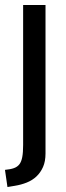

<svg xmlns="http://www.w3.org/2000/svg" viewBox="-32 -510 264 772"><path d="M28 237 -2 242 -12 173Q10 171 24 166Q38 161 46 150.5Q54 140 57.5 121.5Q61 103 61 73V-490H151V107Q151 139 141 161.5Q131 184 114.5 199.5Q98 215 75.5 224Q53 233 28 237Z"/></svg>

Font: Cabin
Style: Regular
Weight: 400
Designer: Pablo Impallari
Foundry: Pablo Impallari
Version: Version 1.007